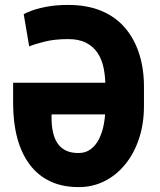

<svg xmlns="http://www.w3.org/2000/svg" viewBox="-20 -741 643 771"><path d="M253.9 -721.2Q330.1 -721.2 387.2 -697.3Q444.3 -673.3 481.9 -629.4Q519.5 -585.4 538.8 -525.4Q558.1 -465.3 558.1 -393.6V-315.4Q558.1 -243.7 538.1 -183.8Q518.1 -124 482.2 -80.3Q446.3 -36.6 398.4 -12.9Q350.6 10.7 295.4 10.3Q230 10.3 180.9 -13.2Q131.8 -36.6 98.9 -80.8Q65.9 -125 49.3 -187Q32.7 -249 32.7 -325.7V-408.7H441.9V-281.7H187V-266.6Q187 -237.3 192.4 -211.7Q197.8 -186 210 -167Q222.2 -147.9 243.2 -137.2Q264.2 -126.5 295.4 -126.5Q322.8 -126.5 343.3 -141.1Q363.8 -155.8 377.2 -181.9Q390.6 -208 397 -242.2Q403.3 -276.4 403.3 -315.4V-393.6Q403.3 -432.6 396.2 -467.3Q389.2 -502 372.1 -528.1Q355 -554.2 325.9 -569.1Q296.9 -584 253.9 -584Q199.7 -584 159.7 -574Q119.6 -564 97.2 -554.7L75.2 -684.1Q83 -689 106.7 -698Q130.4 -707 168 -714.1Q205.6 -721.2 253.9 -721.2Z"/></svg>

Font: Roboto Condensed ExtraBold
Style: Regular
Weight: 800
Designer: Christian Robertson
Foundry: Google
Version: Version 3.008; 2023